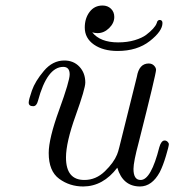

<svg xmlns="http://www.w3.org/2000/svg" viewBox="-20 -658 626 689"><path d="M83 -290Q83 -299.8 94.5 -333Q106 -366.2 137.5 -403.6Q168.9 -440.9 210.9 -440.9Q244.1 -440.9 265.1 -418.5Q286.1 -396 286.1 -361.8Q286.1 -339.8 251.5 -243.4Q216.8 -147 216.8 -92.8Q216.8 -11.7 283.2 -12.2Q324.2 -12.2 356.2 -43.2Q388.2 -74.2 399.9 -103Q403.8 -111.8 408.2 -129.9L471.2 -382.8Q479 -429.7 513.2 -430.2Q525.4 -430.2 532.7 -422.6Q540 -415 540 -407.2Q540 -393.1 478 -147.9Q459 -77.1 459 -51.8Q459 -11.7 484.9 -12.2Q522 -12.2 551.8 -129.9Q558.6 -153.8 570.8 -153.8Q576.7 -153.8 581.3 -149.4Q585.9 -145 585.9 -140.1Q585.9 -133.3 575.4 -98.1Q564.9 -63 553.2 -40Q525.4 10.7 482.9 11.2Q420.9 11.2 400.9 -56.2Q350.1 10.7 278.8 11.2Q230 11.2 192.4 -16.4Q154.8 -43.9 154.8 -108.9Q154.8 -160.6 192.4 -263.9Q230 -367.2 230 -391.1Q230 -418 207 -418Q148.9 -418 116.2 -295.9Q111.3 -276.9 99.1 -276.9Q83 -276.9 83 -290ZM284.2 -559.1Q284.2 -592.3 301.5 -615.2Q318.8 -638.2 348.1 -638.2Q366.2 -638.2 378.2 -626.7Q390.1 -615.2 390.1 -597.2Q390.1 -575.2 371.6 -557.1Q353 -539.1 330.1 -539.1Q320.3 -539.1 311 -542Q339.8 -505.9 403.8 -505.9Q437 -505.9 463.6 -513.9Q490.2 -522 504.6 -533Q519 -543.9 529.1 -554.9Q539.1 -565.9 542 -574.2L544.9 -582Q549.8 -587.9 556.4 -585.9Q563 -584 563 -575.2Q563 -546.4 517.6 -510.7Q472.2 -475.1 401.9 -475.1Q350.1 -475.1 317.1 -498Q284.2 -521 284.2 -559.1Z"/></svg>

Font: CMU Classical Serif
Style: Italic
Weight: 500
Italic angle: -14.04°
Version: Version 0.7.0